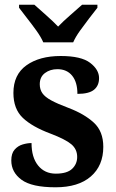

<svg xmlns="http://www.w3.org/2000/svg" viewBox="-20 -786 494 816"><path d="M216 10Q115 10 71.5 -22Q28 -54 28 -104Q28 -134 42 -150Q56 -166 76 -172Q96 -178 114 -178Q114 -117 142 -82.5Q170 -48 217 -48Q265 -48 286.5 -68.5Q308 -89 308 -119Q308 -152 283 -173Q258 -194 195 -218Q117 -247 77 -285Q37 -323 37 -391Q37 -469 92.5 -508.5Q148 -548 238 -548Q325 -548 363 -519Q401 -490 401 -454Q401 -422 379.5 -404.5Q358 -387 309 -387Q309 -437 286.5 -464.5Q264 -492 224 -492Q193 -492 171 -475.5Q149 -459 149 -428Q149 -406 160 -390Q171 -374 197.5 -359.5Q224 -345 272 -327Q338 -302 378.5 -265Q419 -228 419 -162Q419 -82 366 -36Q313 10 216 10ZM164 -606Q154 -629 135 -655.5Q116 -682 95.5 -708Q75 -734 61 -753V-766H126Q146 -748 176 -721.5Q206 -695 227 -673Q248 -695 278.5 -721.5Q309 -748 329 -766H394V-753Q379 -734 359 -708Q339 -682 320 -655.5Q301 -629 291 -606Z"/></svg>

Font: Noto Serif Thai SemiCondensed
Style: Bold
Weight: 700
Width: 4
Designer: Monotype Design Team
Foundry: Monotype Imaging Inc.
Version: Version 2.002; ttfautohint (v1.8.4.7-5d5b)